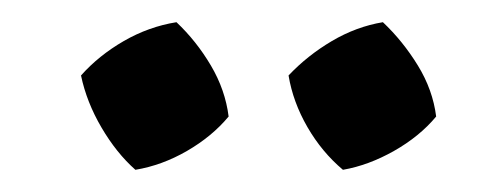

<svg xmlns="http://www.w3.org/2000/svg" viewBox="-20 -740 452 173"><path d="M139 -720Q157 -703 170 -681Q183 -659 186 -635Q171 -617 148.5 -604Q126 -591 102 -587Q85 -602 71.5 -625Q58 -648 53 -672Q69 -690 91.5 -703Q114 -716 139 -720ZM325 -720Q343 -703 356.5 -681Q370 -659 373 -635Q358 -617 335 -604Q312 -591 289 -587Q270 -603 257 -625.5Q244 -648 240 -672Q257 -690 279 -703Q301 -716 325 -720Z"/></svg>

Font: Piazzolla 24pt SemiBold
Style: Regular
Weight: 600
Designer: Juan Pablo del Peral
Foundry: Huerta Tipografica
Version: Version 2.005